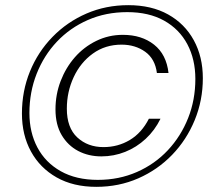

<svg xmlns="http://www.w3.org/2000/svg" viewBox="-20 -721 836 744"><path d="M353 3Q264 3 199.5 -33.5Q135 -70 100 -134Q65 -198 65 -281Q65 -368 96 -444Q127 -520 183.5 -578Q240 -636 315 -668.5Q390 -701 477 -701Q567 -701 631.5 -665Q696 -629 731 -565Q766 -501 766 -418Q766 -332 734.5 -255.5Q703 -179 647 -121Q591 -63 516 -30Q441 3 353 3ZM373 -115Q323 -115 283 -136Q243 -157 219 -197.5Q195 -238 195 -297Q195 -355 215 -407Q235 -459 270 -499Q305 -539 353 -562.5Q401 -586 456 -586Q529 -586 577 -548Q625 -510 633 -438H588Q581 -493 542.5 -520.5Q504 -548 451 -548Q388 -548 340 -513.5Q292 -479 265.5 -422Q239 -365 239 -300Q239 -226 279.5 -188.5Q320 -151 381 -151Q437 -151 483 -178.5Q529 -206 557 -261H602Q580 -216 544.5 -183Q509 -150 465 -132.5Q421 -115 373 -115ZM359 -24Q441 -24 510.5 -54.5Q580 -85 630.5 -139Q681 -193 709 -263.5Q737 -334 737 -415Q737 -491 706 -549.5Q675 -608 616 -641Q557 -674 473 -674Q390 -674 320.5 -643.5Q251 -613 200.5 -559.5Q150 -506 122 -435Q94 -364 94 -283Q94 -208 125 -149.5Q156 -91 215.5 -57.5Q275 -24 359 -24Z"/></svg>

Font: DM Sans 17pt ExtraLight
Style: Italic
Weight: 250
Italic angle: -10°
Version: Version 4.004;gftools[0.9.30]